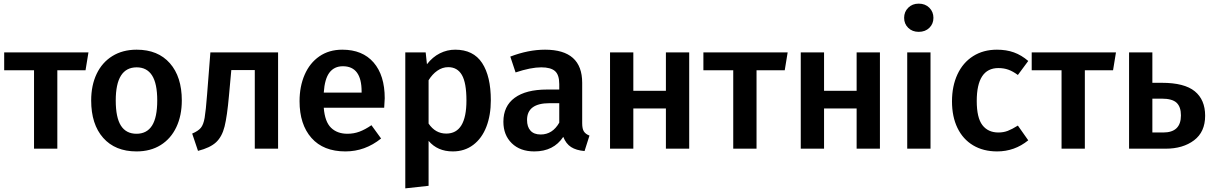

<svg xmlns="http://www.w3.org/2000/svg" viewBox="-20 -817 6666 1055"><path d="M450 -431H295V0H167V-431H3V-529H466Z M979 -265Q979 -182 949 -118.5Q919 -55 863 -20Q807 15 730 15Q613 15 547 -59.5Q481 -134 481 -265Q481 -348 511 -411Q541 -474 597.5 -509Q654 -544 731 -544Q848 -544 913.5 -469.5Q979 -395 979 -265ZM616 -265Q616 -171 644.5 -126.5Q673 -82 730 -82Q787 -82 815.5 -127Q844 -172 844 -265Q844 -358 815.5 -402.5Q787 -447 731 -447Q616 -447 616 -265Z M1508 -529V0H1380V-432H1251L1238 -290Q1228 -178 1214 -122Q1200 -66 1167.5 -35.5Q1135 -5 1068 12L1036 -83Q1069 -97 1083.5 -114.5Q1098 -132 1104.5 -170Q1111 -208 1118 -299L1136 -529Z M2091 -225H1759Q1765 -148 1799 -115Q1833 -82 1889 -82Q1924 -82 1955 -93.5Q1986 -105 2021 -129L2074 -56Q1986 15 1878 15Q1757 15 1691.5 -59Q1626 -133 1626 -261Q1626 -342 1654 -406.5Q1682 -471 1735 -507.5Q1788 -544 1861 -544Q1972 -544 2033 -473.5Q2094 -403 2094 -277Q2094 -267 2091 -225ZM1967 -314Q1967 -453 1864 -453Q1817 -453 1790.5 -418.5Q1764 -384 1759 -308H1967Z M2677 -266Q2677 -184 2652.5 -120.5Q2628 -57 2580.5 -21Q2533 15 2468 15Q2384 15 2335 -43V204L2207 218V-529H2319L2326 -464Q2357 -504 2397 -524Q2437 -544 2481 -544Q2581 -544 2629 -471Q2677 -398 2677 -266ZM2543 -265Q2543 -362 2518 -405Q2493 -448 2443 -448Q2411 -448 2383 -428.5Q2355 -409 2335 -376V-138Q2372 -83 2432 -83Q2543 -83 2543 -265Z M3219 -72 3192 13Q3146 9 3118 -9Q3090 -27 3075 -65Q3022 15 2916 15Q2838 15 2792 -30Q2746 -75 2746 -148Q2746 -234 2808 -279.5Q2870 -325 2986 -325H3053V-355Q3053 -406 3029.5 -426.5Q3006 -447 2954 -447Q2897 -447 2813 -419L2784 -506Q2883 -544 2975 -544Q3179 -544 3179 -362V-140Q3179 -109 3188.5 -94.5Q3198 -80 3219 -72ZM3053 -143V-250H3000Q2876 -250 2876 -158Q2876 -120 2895 -99Q2914 -78 2951 -78Q3016 -78 3053 -143Z M3639 -221H3460V0H3332V-529H3460V-318H3639V-529H3767V0H3639Z M4292 -431H4137V0H4009V-431H3845V-529H4308Z M4687 -221H4508V0H4380V-529H4508V-318H4687V-529H4815V0H4687Z M5109 -719Q5109 -686 5086.5 -664Q5064 -642 5028 -642Q4993 -642 4970.5 -664Q4948 -686 4948 -719Q4948 -752 4970.5 -774.5Q4993 -797 5028 -797Q5064 -797 5086.5 -774.5Q5109 -752 5109 -719ZM5093 0H4965V-529H5093Z M5630 -482 5573 -405Q5546 -425 5521 -434Q5496 -443 5466 -443Q5347 -443 5347 -262Q5347 -170 5378 -129.5Q5409 -89 5466 -89Q5494 -89 5517.5 -98Q5541 -107 5573 -127L5630 -46Q5555 15 5459 15Q5383 15 5327 -18.5Q5271 -52 5241 -114Q5211 -176 5211 -260Q5211 -344 5241 -408.5Q5271 -473 5327 -508.5Q5383 -544 5458 -544Q5510 -544 5551.5 -529Q5593 -514 5630 -482Z M6096 -431H5941V0H5813V-431H5649V-529H6112Z M6602 -181Q6602 -92 6541 -46Q6480 0 6385 0H6184V-529H6312V-362H6364Q6488 -362 6545 -315.5Q6602 -269 6602 -181ZM6469 -183Q6469 -230 6445 -252.5Q6421 -275 6363 -275H6312V-89H6372Q6469 -89 6469 -183Z"/></svg>

Font: Fira Sans Medium
Style: Regular
Weight: 500
Designer: bBox Type GmbH & Carrois Corporate GbR & Edenspiekermann AG
Foundry: bBox Type GmbH & Carrois Corporate GbR & Edenspiekermann AG
Version: Version 4.301